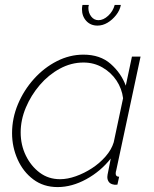

<svg xmlns="http://www.w3.org/2000/svg" viewBox="-20 -750 625 780"><path d="M214 10Q157 10 115.5 -21Q74 -52 51.5 -102.5Q29 -153 29 -209Q29 -270 53 -327Q77 -384 118 -429.5Q159 -475 211 -501.5Q263 -528 319 -528Q387 -528 429.5 -490.5Q472 -453 491 -402L516 -520H551L452 -57Q451 -55 450.5 -51.5Q450 -48 450 -45Q450 -32 464 -32L457 0Q454 0 450 0.5Q446 1 443 0Q429 -2 422.5 -10.5Q416 -19 416 -31Q416 -35 417 -40.5Q418 -46 421 -60.5Q424 -75 430 -106Q389 -54 330.5 -22Q272 10 214 10ZM224 -22Q254 -22 288 -34Q322 -46 353.5 -66.5Q385 -87 409 -114.5Q433 -142 442 -172L480 -351Q475 -390 453.5 -422.5Q432 -455 397 -475.5Q362 -496 319 -496Q269 -496 223 -471Q177 -446 141.5 -404.5Q106 -363 85 -313Q64 -263 64 -212Q64 -161 85 -118Q106 -75 141.5 -48.5Q177 -22 224 -22ZM380 -668Q400 -668 419.5 -686Q439 -704 446 -730H471Q467 -708 451.5 -688.5Q436 -669 416.5 -657.5Q397 -646 376 -646Q348 -646 330.5 -665Q313 -684 313 -713Q313 -717 313.5 -721Q314 -725 315 -730H341Q340 -727 339.5 -723.5Q339 -720 339 -718Q339 -698 350.5 -683Q362 -668 380 -668Z"/></svg>

Font: Raleway Thin ExtraLight
Style: Italic
Weight: 250
Italic angle: -12°
Version: Version 4.026